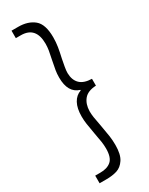

<svg xmlns="http://www.w3.org/2000/svg" viewBox="-245 -855 810 1044"><g transform="rotate(-30 159.5 -333.0)"><path d="M41 146.5V98.6H72.3Q116.2 99.1 141.1 77.6Q166 56.2 166 0Q166 -21.5 162.8 -43Q159.7 -64.5 152.3 -102.5Q144.5 -147 141.1 -169.7Q137.7 -192.4 137.7 -216.8Q137.7 -267.6 155 -299.3Q172.4 -331.1 204.1 -341.8V-345.7Q137.7 -365.7 137.7 -460.9Q137.7 -485.4 141.1 -505.4Q144.5 -525.4 152.3 -564.5Q159.2 -595.7 162.6 -616.5Q166 -637.2 166 -658.2Q166 -710.9 142.6 -737.8Q119.1 -764.6 72.3 -764.6H41V-811.5H83Q144 -811.5 181.9 -780.5Q219.7 -749.5 219.7 -667Q219.7 -637.2 215.1 -608.2Q210.4 -579.1 202.1 -543Q197.8 -520.5 193.6 -497.8Q189.5 -475.1 189.5 -459Q190.4 -415 214.8 -391.1Q239.3 -367.2 289.1 -366.2V-323.2Q236.8 -320.8 213.6 -292.7Q190.4 -264.6 189.5 -219.7Q189.5 -201.2 192.6 -180.7Q195.8 -160.2 203.1 -123Q211.9 -75.7 215.8 -47.9Q219.7 -20 219.7 8.8Q219.7 67.9 199.7 98.1Q179.7 128.4 150.6 137.5Q121.6 146.5 83 146.5Z"/></g></svg>

Font: Reddit Sans Fudge Light
Style: Regular
Weight: 300
Designer: Stephen Hutchings
Foundry: Reddit
Version: Version 1.013